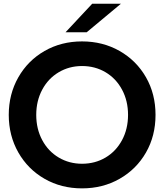

<svg xmlns="http://www.w3.org/2000/svg" viewBox="-20 -1016 897 1048"><path d="M640 -995.6 453.3 -840H337.8L483.3 -995.6ZM27.8 -388.9Q27.8 -502.2 80 -593.9Q132.2 -685.6 223.3 -737.8Q314.4 -790 427.8 -790Q541.1 -790 632.8 -737.8Q724.4 -685.6 776.7 -594.4Q828.9 -503.3 828.9 -388.9Q828.9 -274.4 776.7 -183.3Q724.4 -92.2 632.8 -40Q541.1 12.2 427.8 12.2Q314.4 12.2 223.3 -40Q132.2 -92.2 80 -183.9Q27.8 -275.6 27.8 -388.9ZM678.9 -388.9Q678.9 -465.6 646.1 -526.7Q613.3 -587.8 556.1 -621.7Q498.9 -655.6 427.8 -655.6Q357.8 -655.6 300.6 -621.7Q243.3 -587.8 210.6 -526.7Q177.8 -465.6 177.8 -388.9Q177.8 -312.2 210.6 -251.1Q243.3 -190 300.6 -156.1Q357.8 -122.2 427.8 -122.2Q498.9 -122.2 556.1 -156.1Q613.3 -190 646.1 -251.1Q678.9 -312.2 678.9 -388.9Z"/></svg>

Font: Paperlogy 7 Bold
Style: Regular
Weight: 700
Designer: redesigned by Lee Juim, glyphs from Gmarket Sans & Montserrat
Foundry: PT&
Version: Version 1.001